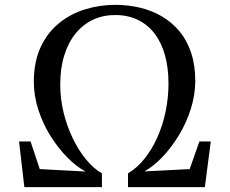

<svg xmlns="http://www.w3.org/2000/svg" viewBox="-20 -772 948 792"><path d="M80.5 0 58.5 -188.5H106L144 -74.5L333 -64.5Q296 -84 258.5 -121.8Q221 -159.5 189.2 -209.8Q157.5 -260 138.5 -318Q119.5 -376 119.5 -435.5Q120 -519 148.2 -578.8Q176.5 -638.5 224.2 -677Q272 -715.5 331.8 -733.8Q391.5 -752 455 -752Q509 -752 558 -740.2Q607 -728.5 648.5 -704Q690 -679.5 721 -642Q752 -604.5 768.8 -553.2Q785.5 -502 785.5 -437Q785 -379 766.8 -321.8Q748.5 -264.5 718 -214.2Q687.5 -164 650.8 -125.2Q614 -86.5 576 -65L762.5 -74.5L802.5 -188.5H849.5L825 0H508V-57Q545.5 -79 576.2 -117.5Q607 -156 629.2 -205.8Q651.5 -255.5 663.2 -312.2Q675 -369 675 -427Q675 -493 660.2 -545.2Q645.5 -597.5 617 -634.2Q588.5 -671 547.8 -690.5Q507 -710 455 -710Q405 -710 363.5 -690.5Q322 -671 291.8 -633.8Q261.5 -596.5 245 -543.2Q228.5 -490 228.5 -422.5Q228.5 -365 242.2 -308.2Q256 -251.5 280 -201.8Q304 -152 335 -114.2Q366 -76.5 400.5 -57V0Z"/></svg>

Font: Merriweather 72pt
Style: Regular
Weight: 400
Version: Version 2.100